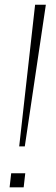

<svg xmlns="http://www.w3.org/2000/svg" viewBox="-20 -800 240 820"><path d="M129.9 -779.8H175.8L85.9 -174.8H62ZM87.9 -60.1 81.1 0H21L27.8 -60.1Z"/></svg>

Font: Cooper Hewitt
Style: Light Italic
Weight: 704
Designer: Village Type and Design LLC
Foundry: Cooper Hewitt Smithsonian Design Museum
Version: 1.000